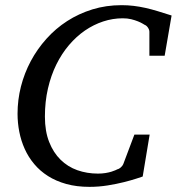

<svg xmlns="http://www.w3.org/2000/svg" viewBox="-20 -707 684 743"><path d="M617.2 -491.2H558.1V-584Q558.1 -591.8 552.5 -600.1Q546.9 -608.4 540 -610.8Q538.1 -611.8 531.2 -616Q524.4 -620.1 513.4 -624.5Q502.4 -628.9 487.8 -632.6Q473.1 -636.2 455.1 -636.2Q416.5 -636.2 379.4 -624Q342.3 -611.8 308.8 -588.9Q275.4 -565.9 247.1 -532.7Q218.8 -499.5 198 -457.3Q177.2 -415 165.5 -364.3Q153.8 -313.5 153.8 -255.9Q153.8 -199.2 170.2 -157.7Q186.5 -116.2 214.4 -88.9Q242.2 -61.5 279.5 -48.3Q316.9 -35.2 358.9 -35.2Q375 -35.2 388.2 -37.4Q401.4 -39.6 410.9 -42.5Q420.4 -45.4 426.3 -48.1Q432.1 -50.8 434.1 -51.8Q439.9 -52.7 447 -58.8Q454.1 -64.9 457 -71.8L500 -186H559.1L532.2 -23.9Q526.4 -22 507.1 -15.6Q487.8 -9.3 459.7 -2.2Q431.6 4.9 397 10.5Q362.3 16.1 326.2 16.1Q276.4 16.1 236.3 4.9Q196.3 -6.3 165.5 -25.9Q134.8 -45.4 112.3 -72.3Q89.8 -99.1 75.7 -130.6Q61.5 -162.1 54.7 -196.8Q47.9 -231.4 47.9 -267.1Q47.9 -320.3 61 -372.1Q74.2 -423.8 99.1 -470.5Q124 -517.1 159.7 -556.9Q195.3 -596.7 240 -625.5Q284.7 -654.3 337.6 -670.7Q390.6 -687 450.2 -687Q474.6 -687 497.1 -684.3Q519.5 -681.6 542.5 -676.5Q565.4 -671.4 590.3 -663.8Q615.2 -656.2 644 -647Z"/></svg>

Font: Charis SIL Afr
Style: Italic
Weight: 400
Italic angle: -11°
Foundry: SIL International
Version: Version 5.000